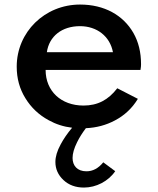

<svg xmlns="http://www.w3.org/2000/svg" viewBox="-20 -548 694 844"><path d="M349 276.5C402.5 276.5 456 249 486.5 204.5L434 165.5C412.5 192 388 205 360 205C319.5 205 299 180 299 146.5C299 127 305.5 104 319 77C329 56.5 342 36 357.5 15.5C404 13.5 446.5 2 485 -18.5C528 -41 561.5 -73 586 -113.5L495.5 -160C456 -108.5 409 -84 347 -84C248.5 -84 180.5 -147.5 180.5 -240.5H597.5C599.5 -254 600 -257 600 -265.5C600 -318 589 -363.5 566.5 -403C521.5 -481.5 438.5 -528 332 -528C176.5 -528 53.5 -407 53.5 -255C53.5 -203.5 66 -157.5 91.5 -116.5C116.5 -75.5 150.5 -43 194 -19.5C225.5 -2 259.5 9 297 13.5C275.5 39 259 63.5 246.5 87C231 115.5 223.5 141 223.5 164C223.5 195 235.5 221.5 259 243.5C282.5 265.5 312.5 276.5 349 276.5ZM186 -318.5C196 -389 252.5 -433 331.5 -433C406.5 -433 463.5 -388 476.5 -318.5Z"/></svg>

Font: Spartan SemiBold
Style: Regular
Weight: 600
Designer: Matt Bailey, Mirko Velimirovic
Foundry: Matt Bailey
Version: Version 1.003